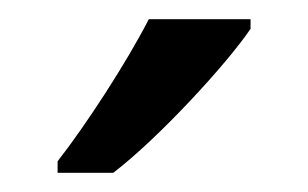

<svg xmlns="http://www.w3.org/2000/svg" viewBox="-20 -786 321 200"><path d="M241 -756V-766H135C112 -721 69 -655 40 -618V-606H98C145 -642 216 -719 241 -756Z"/></svg>

Font: Noto Sans Kayah Li
Style: Regular
Weight: 400
Designer: Monotype Design Team, Sérgio Martins
Foundry: Monotype Imaging Inc.
Version: Version 2.002